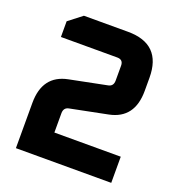

<svg xmlns="http://www.w3.org/2000/svg" viewBox="-126 -794 830 897"><g transform="rotate(20 289.0 -345.0)"><path d="M52 0V-225Q52 -362 172 -386L357 -423Q382 -428 382 -456V-530Q382 -560 352 -560H72V-638L139 -690H358Q526 -690 526 -522V-457Q526 -320 406 -296L221 -259Q196 -254 196 -226V-130H526V0Z"/></g></svg>

Font: Oxanium
Style: Bold
Weight: 700
Designer: Severin Meyer
Version: Version 2.000